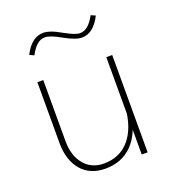

<svg xmlns="http://www.w3.org/2000/svg" viewBox="-128 -792 811 896"><g transform="rotate(-20 277.5 -343.5)"><path d="M90.3 -616.2 112.3 -606Q128.9 -637.2 146.7 -652.8Q164.6 -668.5 186.5 -668.5Q212.4 -668.5 262.7 -639.6Q292.5 -623 313.5 -615.5Q334.5 -607.9 351.1 -607.9Q407.2 -607.9 445.3 -682.6L422.9 -692.4Q390.1 -630.4 349.1 -630.4Q336.9 -630.4 320.3 -636.7Q303.7 -643.1 274.9 -658.7Q242.2 -677.2 222.2 -684.1Q202.1 -690.9 186 -690.9Q157.7 -690.9 133.5 -672.4Q109.4 -653.8 90.3 -616.2ZM454.1 -483.4H424.8V-151.4V0H454.1ZM82.5 -181.2Q82.5 -96.7 125.2 -46.1Q168 4.4 244.1 4.4Q325.7 4.4 377.4 -47.9Q429.2 -100.1 444.3 -197.8L424.8 -202.1Q411.1 -115.2 364.7 -67.9Q318.4 -20.5 246.1 -20.5Q183.6 -20.5 147.7 -64.5Q111.8 -108.4 111.8 -180.2V-483.4H82.5Z"/></g></svg>

Font: Estedad VF
Style: Regular
Weight: 100
Designer: Amin Abedi
Version: Version 7.3